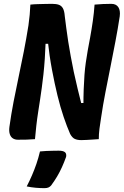

<svg xmlns="http://www.w3.org/2000/svg" viewBox="-20 -724 644 999"><path d="M162 0Q141 2 118.5 2.5Q96 3 73 3Q58 3 47 -4Q36 -11 31 -26Q26 -41 29 -64Q38 -129 50.5 -194Q63 -259 77 -324.5Q91 -390 104 -456.5Q117 -523 128 -592Q132 -620 134.5 -647Q137 -674 138 -700Q156 -702 176 -702.5Q196 -703 216 -703.5Q236 -704 251 -704Q273 -704 286.5 -699Q300 -694 307.5 -680.5Q315 -667 317 -640Q321 -611 325 -577.5Q329 -544 335 -507.5Q341 -471 348 -431.5Q355 -392 364 -349.5Q373 -307 384 -262Q395 -217 407 -169L376 -187L438 -189L414 -171Q414 -220 415.5 -260Q417 -300 419.5 -334Q422 -368 426.5 -399Q431 -430 436.5 -461.5Q442 -493 449 -529Q457 -573 463 -615Q469 -657 472 -700Q493 -702 515.5 -703Q538 -704 559 -704Q584 -704 595.5 -687Q607 -670 603 -639Q593 -573 580.5 -508Q568 -443 555 -377.5Q542 -312 529 -246Q516 -180 506 -112Q501 -82 497.5 -54Q494 -26 494 0Q481 1 464.5 2Q448 3 432 4Q416 5 403 5Q383 5 369.5 -1Q356 -7 345 -27Q328 -66 311 -116Q294 -166 279 -227.5Q264 -289 250.5 -361Q237 -433 228 -516L258 -496H193L218 -515Q216 -461 213 -417.5Q210 -374 206 -337Q202 -300 197.5 -268Q193 -236 188.5 -205.5Q184 -175 179 -144Q173 -106 169 -70Q165 -34 162 0ZM188 64Q205 62 220.5 61.5Q236 61 252.5 60.5Q269 60 285 60Q308 60 317.5 67.5Q327 75 324 92Q314 120 302.5 145.5Q291 171 277 194.5Q263 218 246 241Q240 248 232 251.5Q224 255 211 255Q190 255 166.5 253Q143 251 119 246Q134 217 146.5 188Q159 159 169.5 128.5Q180 98 188 64Z"/></svg>

Font: Rec Mono Semicasual
Style: Bold Italic
Weight: 700
Italic angle: -10°
Version: Version 1.085; ttfautohint (v1.8.4.7-5d5b)